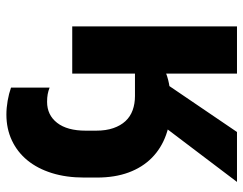

<svg xmlns="http://www.w3.org/2000/svg" viewBox="-101 -459 768 606"><g transform="rotate(90 283.0 -156.0)"><path d="M301.4 79.4Q288 79.4 277.5 77.5Q267 75.6 256.4 71.4V193.2Q275.6 200 298.1 203.9Q320.6 207.8 341.6 207.8Q386.2 207.8 423 190.6Q459.8 173.4 485.9 141.6Q512 109.8 526.2 64.4Q540.4 19 540.4 -37.6V-78.2Q540.4 -134.6 524.3 -178.1Q508.2 -221.6 478 -251.4Q447.8 -281.2 405.3 -296.3Q362.8 -311.4 311 -311.4Q296.8 -311.4 282.8 -310.4Q268.8 -309.4 256.2 -307.5Q243.6 -305.6 232.1 -302.7Q220.6 -299.8 210 -295.6V-198H283.2Q307.4 -198 327.7 -190.7Q348 -183.4 362.2 -168.1Q376.4 -152.8 384.4 -129.7Q392.4 -106.6 392.4 -75.4V-42.4Q392.4 16 367.7 47.7Q343 79.4 301.4 79.4ZM212.4 -520H63.4V0H212.4ZM230.6 -275.6 350.2 -250.6 554.2 -520H396.6Z"/></g></svg>

Font: Fixel Variable
Style: Regular
Weight: 100
Width: 3
Designer: AlfaBravo + MacPaw
Foundry: Kyrylo Tkachov, Marchela Mozhyna, Serhii Makarenko, Maria Weinstein, Zakhar Kryvoshyya
Version: Version 1.211